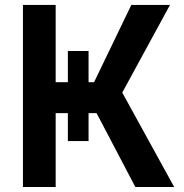

<svg xmlns="http://www.w3.org/2000/svg" viewBox="-20 -747 734 767"><path d="M333.8 -543.3V-418.7H355.8L504.6 -727.3H659.1L468.4 -377.1L675.8 0H520.6L365.8 -295.1H333.8V-183.6H251.1V-295.1H202.4V0H71.7V-727.3H202.4V-418.7H251.1V-543.3Z"/></svg>

Font: Interop SemBd
Style: Regular
Weight: 600
Designer: Rasmus Andersson, Google, Jang Haemin
Foundry: jhaemin
Version: Version 1.008